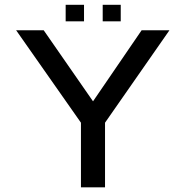

<svg xmlns="http://www.w3.org/2000/svg" viewBox="-20 -799 779 819"><path d="M584.1 -669.9 376.8 -366.8 166.4 -669.9H48.8L325.3 -275.6V0H428V-275.6L702.8 -669.9ZM338.4 -778.6H260.1V-708H338.4ZM495 -778.6H418.1V-708H495Z"/></svg>

Font: SaysetthaMai Thin
Style: Regular
Weight: 100
Designer: John M. Durdin
Foundry: Lao Script for Windows
Version: Version 1.101